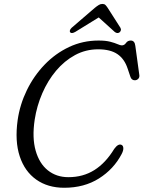

<svg xmlns="http://www.w3.org/2000/svg" viewBox="-20 -916 711 952"><path d="M583 -197.5Q591 -193.5 591.5 -181.2Q592 -169 583 -152Q544 -77.5 470.8 -31.2Q397.5 15 298.5 15Q217 15 159.8 -25.5Q102.5 -66 77.8 -141Q53 -216 67.5 -320.5Q78.5 -397.5 113 -468.5Q147.5 -539.5 200.8 -595Q254 -650.5 322.2 -682.8Q390.5 -715 468.5 -715Q504 -715 526.8 -709Q549.5 -703 563 -697Q576.5 -691 584 -691Q596.5 -691 604.8 -703Q613 -715 628.5 -715Q648 -715 651 -688.5L671 -542.5Q672 -531.5 665 -524.8Q658 -518 648.5 -518Q631.5 -518 626 -537L613 -575.5Q597.5 -623.5 562.5 -647.5Q527.5 -671.5 466.5 -671.5Q405 -671.5 352.2 -643Q299.5 -614.5 258.2 -565.5Q217 -516.5 189.8 -453.8Q162.5 -391 152 -322.5Q138.5 -233 156.8 -169Q175 -105 217.5 -71.2Q260 -37.5 319 -37.5Q392 -37.5 448 -72.8Q504 -108 546.5 -178Q566.5 -205.5 583 -197.5ZM353.5 -758Q336 -748 328.5 -755Q325 -758.5 326.5 -765Q328 -771.5 335.5 -778.5L450 -877Q461 -886 469.5 -891.2Q478 -896.5 488 -896.5Q497.5 -896.5 502.8 -891.2Q508 -886 514 -877L577 -778.5Q581 -771.5 579 -765Q577 -758.5 572 -755Q561 -748 548.5 -758L469.5 -829.5Z"/></svg>

Font: Fraunces 9pt S100 Light
Style: Italic
Weight: 300
Italic angle: -16°
Version: Version 1.000; ttfautohint (v1.8.3)